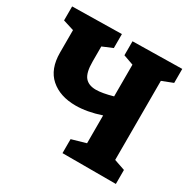

<svg xmlns="http://www.w3.org/2000/svg" viewBox="-157 -864 1023 1022"><g transform="rotate(30 355.0 -353.5)"><path d="M680 -621 613 -595V-109L680 -86V0H352V-86L439 -111V-282Q355 -254 285 -254Q189 -254 131 -305Q73 -356 73 -457V-595L6 -616V-702L309 -707V-621L247 -595V-502Q247 -435 269 -408Q291 -381 337 -381Q375 -381 439 -399V-594L377 -616V-702L680 -707Z"/></g></svg>

Font: Bitter Pro ExtraBold
Style: Regular
Weight: 800
Designer: Sol Matas, and Bitter project Authors
Foundry: Sol Matas
Version: Version 1.010